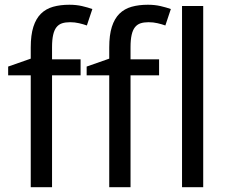

<svg xmlns="http://www.w3.org/2000/svg" viewBox="-20 -785 957 805"><path d="M317.9 -469.2H198.2V0H108.9V-469.2H14.2V-505.9L108.9 -539.1V-585.9Q108.9 -638.2 119.9 -672.6Q130.9 -707 151.6 -727.5Q172.4 -748 202.6 -756.6Q232.9 -765.1 271 -765.1Q299.8 -765.1 324 -759.5Q348.1 -753.9 367.2 -747.1L344.2 -678.2Q329.1 -683.6 311.3 -687.7Q293.5 -691.9 273.9 -691.9Q254.4 -691.9 240.2 -687.3Q226.1 -682.6 216.8 -670.9Q207.5 -659.2 202.9 -638.9Q198.2 -618.7 198.2 -586.9V-536.1H317.9ZM647 -469.2H527.3V0H438V-469.2H343.3V-505.9L438 -539.1V-585.9Q438 -638.2 449 -672.6Q460 -707 480.7 -727.5Q501.5 -748 531.7 -756.6Q562 -765.1 600.1 -765.1Q628.9 -765.1 653.1 -759.5Q677.2 -753.9 696.3 -747.1L673.3 -678.2Q658.2 -683.6 640.4 -687.7Q622.6 -691.9 603 -691.9Q583.5 -691.9 569.3 -687.3Q555.2 -682.6 545.9 -670.9Q536.6 -659.2 532 -638.9Q527.3 -618.7 527.3 -586.9V-536.1H647ZM832 0H743.2V-759.8H832Z"/></svg>

Font: Droid Sans
Style: Regular
Weight: 400
Foundry: Ascender Corporation
Version: Version 1.00 build 114